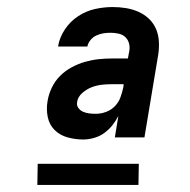

<svg xmlns="http://www.w3.org/2000/svg" viewBox="-20 -713 540 545"><path d="M216 -317Q194 -317 172 -323Q150 -329 135 -344Q120 -359 115.5 -381Q111 -403 115 -426Q118 -445 127 -464Q136 -483 150.5 -497.5Q165 -512 183.5 -522Q202 -532 221.5 -537.5Q241 -543 260 -545Q279 -547 298 -547H343L347 -568Q349 -580 346 -590.5Q343 -601 335.5 -608Q328 -615 316.5 -617.5Q305 -620 294 -620Q284 -620 274 -618.5Q264 -617 254 -612.5Q244 -608 237 -599.5Q230 -591 228 -581H145V-582Q149 -607 164.5 -630Q180 -653 202.5 -667.5Q225 -682 250 -687.5Q275 -693 300 -693Q319 -693 337.5 -690Q356 -687 373 -679.5Q390 -672 403 -659.5Q416 -647 423 -630.5Q430 -614 431 -595Q432 -576 429 -557L390 -323H306L316 -384Q309 -370 299 -357.5Q289 -345 276 -335.5Q263 -326 247 -321.5Q231 -317 216 -317ZM252 -390Q267 -390 281.5 -395.5Q296 -401 306.5 -412Q317 -423 322 -437Q327 -451 330 -465L331 -474H298Q284 -474 269.5 -472.5Q255 -471 240.5 -465.5Q226 -460 213.5 -449Q201 -438 199 -424Q197 -414 202.5 -406.5Q208 -399 216.5 -395.5Q225 -392 234 -391Q243 -390 252 -390ZM86 -188 87 -248H374L373 -188Z"/></svg>

Font: Iosevka Semibold Oblique
Style: Regular
Weight: 600
Italic angle: -9°
Monospace: yes
Designer: Belleve Invis
Foundry: Belleve Invis
Version: Version 32.5.0; ttfautohint (v1.8.4)